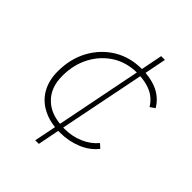

<svg xmlns="http://www.w3.org/2000/svg" viewBox="-216 -750 981 981"><g transform="rotate(45 274.5 -259.5)"><path d="M277 3Q271 3 264 3L241 120H215L239 1Q191 -4 154 -23Q102 -49 74.5 -97Q47 -145 47 -210Q47 -301 85.5 -371.5Q124 -442 191 -483Q257 -523 343 -523L366 -639H393L370 -522Q420 -518 459 -500Q508 -476 534 -431L508 -413Q483 -454 441 -473Q407 -488 363 -491L270 -27Q275 -27 280 -27Q334 -27 381 -47Q428 -67 459 -104L481 -84Q448 -42 393.5 -19.5Q339 3 277 3ZM245 -29 337 -492Q264 -491 207 -456Q148 -419 114 -355.5Q80 -292 80 -211Q80 -124 132 -76Q174 -36 245 -29Z"/></g></svg>

Font: Montserrat Thin ExtraLight
Style: Italic
Weight: 250
Italic angle: -11.3°
Version: Version 9.000